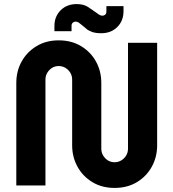

<svg xmlns="http://www.w3.org/2000/svg" viewBox="-20 -910 851 942"><path d="M542 12Q480 12 433 -16.5Q386 -45 360 -92.5Q334 -140 334 -197V-520Q334 -538 325 -553Q316 -568 301 -577Q286 -586 268 -586Q250 -586 235.5 -577Q221 -568 212 -553Q203 -538 203 -520V0H60V-503Q60 -561 86 -608Q112 -655 159 -683.5Q206 -712 268 -712Q331 -712 378 -683.5Q425 -655 451 -608Q477 -561 477 -503V-180Q477 -162 486 -147Q495 -132 509.5 -123Q524 -114 542 -114Q560 -114 575 -123Q590 -132 599 -147Q608 -162 608 -180V-700H751V-197Q751 -140 725 -92.5Q699 -45 652 -16.5Q605 12 542 12ZM477 -747Q450 -747 432.5 -753Q415 -759 404 -768.5Q393 -778 383 -786Q374 -794 366.5 -799Q359 -804 351 -804Q343 -804 337 -798.5Q331 -793 331 -784V-757H247V-782Q247 -829 277.5 -859.5Q308 -890 356 -890Q390 -890 411.5 -876Q433 -862 448 -851Q457 -844 465.5 -838.5Q474 -833 482 -833Q490 -833 496 -838Q502 -843 502 -853V-880H586V-855Q586 -808 555.5 -777.5Q525 -747 477 -747Z"/></svg>

Font: MuseoModerno Thin SemiBold
Style: Regular
Weight: 600
Version: Version 1.003